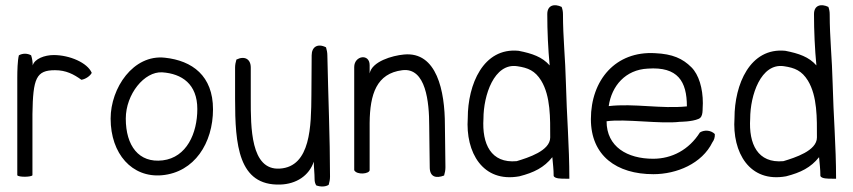

<svg xmlns="http://www.w3.org/2000/svg" viewBox="-20 -665 3208 722"><path d="M45 -6C50 2 98 1 102 -6V-236C104 -371 116 -401 187 -401C228 -401 257 -386 286 -365C301 -367 319 -379 325 -391C309 -429 242 -458 182 -458C148 -458 110 -444 103 -419C103 -432 101 -445 97 -457C83 -465 65 -465 51 -457C46 -438 45 -398 45 -373Z M396 -219C396 -86 477 4 589 -6C711 -17 781 -127 781 -254C781 -380 703 -437 600 -448C481 -461 396 -334 396 -219ZM453 -219C453 -311 523 -397 590 -393C664 -388 722 -349 722 -255C722 -164 682 -73 592 -62C502 -51 453 -117 453 -219Z M864 -293C864 -121 876 34 1034 29C1094 27 1142 -4 1160 -57C1160 -34 1163 -14 1163 9C1163 18 1165 25 1169 32C1184 38 1204 38 1216 30C1219 20 1221 10 1221 -1C1221 -146 1214 -305 1211 -457C1211 -467 1209 -477 1206 -487C1175 -503 1152 -489 1152 -457C1152 -457 1151 -357 1151 -307C1150 -193 1149 -38 1032 -31C922 -24 923 -187 923 -293V-411C923 -443 900 -456 869 -441C866 -431 864 -421 864 -411Z M1312 -25C1322 -6 1369 -11 1370 -25V-203C1371 -311 1396 -389 1493 -401C1582 -412 1594 -280 1594 -193C1594 -132 1596 -88 1596 -36C1596 0 1619 7 1650 -5C1653 -15 1655 -25 1655 -36C1655 -88 1653 -146 1653 -195C1653 -322 1623 -472 1499 -460C1455 -456 1379 -434 1370 -389V-420C1370 -465 1312 -456 1312 -413Z M1739 -221C1730 -92 1795 23 1933 -2C1988 -16 2026 -35 2057 -74C2059 -49 2062 -30 2062 -3C2067 7 2089 7 2107 7H2121C2121 -118 2111 -229 2108 -354C2106 -443 2097 -523 2097 -612C2097 -622 2095 -631 2092 -639C2065 -652 2038 -646 2038 -612C2038 -548 2041 -481 2047 -419C2019 -451 1981 -464 1930 -474C1797 -487 1739 -347 1739 -221ZM1798 -219C1798 -306 1838 -429 1925 -416C1966 -410 1992 -399 2015 -362C2051 -303 2049 -219 2049 -148C2049 -98 1966 -72 1923 -59C1826 -50 1792 -124 1798 -219Z M2202 -217C2202 -79 2299 -10 2437 -10C2525 -10 2620 -50 2659 -130C2665 -138 2669 -149 2668 -161C2654 -175 2630 -178 2612 -167C2571 -102 2507 -68 2436 -68C2339 -68 2261 -113 2261 -209C2331 -219 2464 -198 2537 -207C2537 -207 2582 -207 2607 -218C2626 -226 2621 -253 2623 -277C2623 -333 2608 -384 2580 -412C2547 -445 2509 -462 2444 -465C2295 -474 2202 -364 2202 -217ZM2269 -266C2280 -342 2332 -403 2416 -407C2529 -415 2563 -359 2563 -265C2466 -255 2365 -277 2269 -266Z M2742 -221C2733 -92 2798 23 2936 -2C2991 -16 3029 -35 3060 -74C3062 -49 3065 -30 3065 -3C3070 7 3092 7 3110 7H3124C3124 -118 3114 -229 3111 -354C3109 -443 3100 -523 3100 -612C3100 -622 3098 -631 3095 -639C3068 -652 3041 -646 3041 -612C3041 -548 3044 -481 3050 -419C3022 -451 2984 -464 2933 -474C2800 -487 2742 -347 2742 -221ZM2801 -219C2801 -306 2841 -429 2928 -416C2969 -410 2995 -399 3018 -362C3054 -303 3052 -219 3052 -148C3052 -98 2969 -72 2926 -59C2829 -50 2795 -124 2801 -219Z"/></svg>

Font: Comica
Style: Rg
Weight: 400
Designer: Jasper
Foundry: KineticPlasma Fonts/Cannot Into Space Fonts
Version: Version 0.89